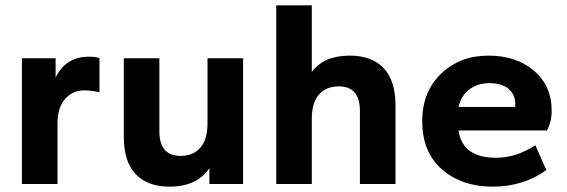

<svg xmlns="http://www.w3.org/2000/svg" viewBox="-20 -688 2121 718"><path d="M195 0H62V-470H188V-398Q226 -476 312 -476Q340 -476 352 -470V-343Q319 -350 295 -350Q251 -350 223 -317.5Q195 -285 195 -227Z M614 10Q532 10 487.5 -36.5Q443 -83 443 -177V-470H576V-197Q576 -105 655 -105Q703 -105 729.5 -136Q756 -167 756 -226V-470H889V0H763V-59Q716 10 614 10Z M1459 0H1326V-273Q1326 -365 1247 -365Q1199 -365 1172.5 -334Q1146 -303 1146 -244V0H1013V-668H1146V-419Q1191 -480 1288 -480Q1370 -480 1414.5 -433.5Q1459 -387 1459 -293Z M1822 10Q1708 10 1633.5 -54Q1559 -118 1559 -235Q1559 -345 1629.5 -412.5Q1700 -480 1806 -480Q1912 -480 1977.5 -423Q2043 -366 2043 -275Q2043 -231 2025 -200H1695Q1709 -98 1836 -98Q1910 -98 1982 -145L2023 -52Q1937 10 1822 10ZM1810 -377Q1765 -377 1734 -352.5Q1703 -328 1695 -288H1906Q1907 -290 1907 -298Q1907 -334 1882 -355.5Q1857 -377 1810 -377Z"/></svg>

Font: Gantari
Style: Bold
Weight: 700
Designer: Anugrah Pasau
Foundry: Lafontype
Version: Version 1.000